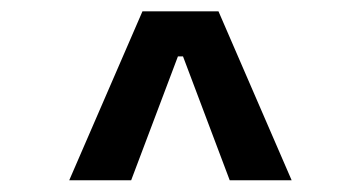

<svg xmlns="http://www.w3.org/2000/svg" viewBox="-20 -713 626 333"><path d="M100.1 -400.4 227.1 -693.4H358.9L485.8 -400.4H378.4L297.4 -615.2H288.6L207.5 -400.4Z"/></svg>

Font: Cascadia Code PL
Style: Regular
Weight: 400
Monospace: yes
Designer: Aaron Bell
Foundry: Saja Typeworks
Version: Version 2102.003